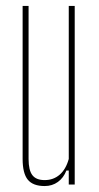

<svg xmlns="http://www.w3.org/2000/svg" viewBox="-20 -620 331 645"><path d="M130 5Q91 5 73.5 -16.2Q56 -37.5 56 -86V-600H76V-86Q76 -48 88.8 -31.5Q101.5 -15 130 -15Q159.5 -15 180.5 -33.2Q201.5 -51.5 211 -86V-600H231V0H211V-47H203Q193.5 -22.5 174.5 -8.8Q155.5 5 130 5Z"/></svg>

Font: Big Shoulders Thin
Style: Regular
Weight: 100
Designer: Patric King
Foundry: XO Type Co
Version: Version 2.002